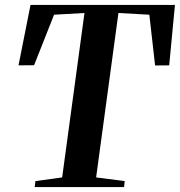

<svg xmlns="http://www.w3.org/2000/svg" viewBox="-20 -763 734 783"><path d="M121.5 0 124.5 -24.5 233.5 -39.5 324.5 -710 200.5 -703 119 -497 55.5 -496.5 104.5 -743H693.5L670 -496.5L612.5 -496L589 -703L463 -710L372 -39.5L488.5 -24.5L486 0Z"/></svg>

Font: Merriweather 120pt SemiBold
Style: Italic
Weight: 600
Italic angle: -7.8°
Version: Version 2.101